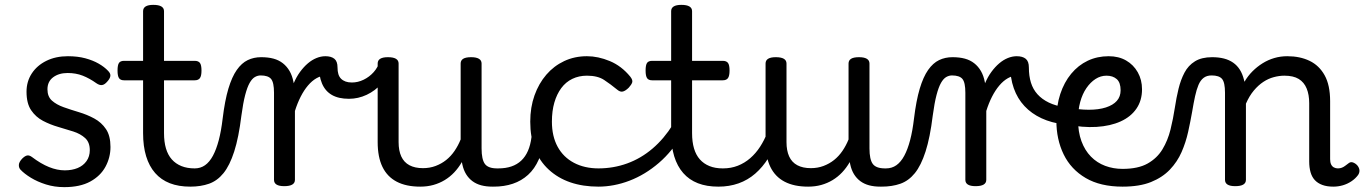

<svg xmlns="http://www.w3.org/2000/svg" viewBox="-20 -750 5607 789"><path d="M244 19Q204 19 169 8Q134 -3 107 -19.5Q80 -36 64 -53Q57 -61 57.5 -72.5Q58 -84 71 -98Q82 -109 91 -111Q100 -113 111 -105Q148 -77 181.5 -63.5Q215 -50 246 -50Q276 -50 299 -59.5Q322 -69 335.5 -88Q349 -107 349 -133Q349 -165 330 -182.5Q311 -200 281.5 -209.5Q252 -219 219 -228.5Q186 -238 156.5 -253.5Q127 -269 108 -297Q89 -325 89 -373Q89 -415 110.5 -448Q132 -481 170.5 -500Q209 -519 259 -519Q299 -519 330.5 -510.5Q362 -502 385.5 -488.5Q409 -475 424 -459Q435 -448 433.5 -437.5Q432 -427 421 -415Q410 -402 399.5 -400.5Q389 -399 376 -408Q348 -428 320 -439Q292 -450 258 -450Q222 -450 198.5 -432.5Q175 -415 175 -383Q175 -353 193.5 -336.5Q212 -320 241.5 -309.5Q271 -299 304.5 -289Q338 -279 367.5 -263Q397 -247 415.5 -219.5Q434 -192 434 -146Q434 -103 413.5 -65Q393 -27 351 -4Q309 19 244 19Z M762 17Q714 17 678 3Q642 -11 617.5 -39Q593 -67 580.5 -108Q568 -149 568 -203V-420H490Q475 -420 469 -429Q463 -438 463 -460Q463 -483 469 -491.5Q475 -500 490 -500H568V-704Q568 -717 578.5 -723.5Q589 -730 610 -730Q632 -730 643 -723.5Q654 -717 654 -704V-500H780Q795 -500 801.5 -491.5Q808 -483 808 -460Q808 -438 801.5 -429Q795 -420 780 -420H654V-203Q654 -167 662 -140Q670 -113 686 -95Q702 -77 725.5 -67.5Q749 -58 780 -58Q794 -58 801 -46.5Q808 -35 806.5 -20.5Q805 -6 794 5.5Q783 17 762 17Z M762 17Q753 17 749 5.5Q745 -6 747 -20.5Q749 -35 757 -46.5Q765 -58 780 -58Q804 -58 822.5 -71Q841 -84 855 -110Q869 -136 879 -174Q889 -212 895 -263Q904 -337 918.5 -385.5Q933 -434 953 -462.5Q973 -491 998 -503Q1023 -515 1053 -515Q1062 -515 1066.5 -503.5Q1071 -492 1070.5 -477.5Q1070 -463 1065 -451.5Q1060 -440 1051 -440Q1039 -440 1027.5 -433.5Q1016 -427 1006 -409.5Q996 -392 987.5 -359.5Q979 -327 972 -275Q961 -185 942.5 -127.5Q924 -70 898.5 -38.5Q873 -7 839 5Q805 17 762 17Z M1148 15Q1127 15 1116.5 8.5Q1106 2 1106 -11V-369Q1106 -411 1094 -425.5Q1082 -440 1051 -440Q1036 -440 1029 -451.5Q1022 -463 1022 -477.5Q1022 -492 1030 -503.5Q1038 -515 1053 -515Q1082 -515 1104 -509Q1126 -503 1142.5 -490Q1159 -477 1170 -458Q1181 -439 1186 -413L1187 -408Q1198 -434 1213 -454.5Q1228 -475 1245 -489.5Q1262 -504 1280.5 -511.5Q1299 -519 1317 -519Q1336 -519 1345.5 -507Q1355 -495 1355 -479Q1355 -463 1345.5 -451Q1336 -439 1317 -439Q1299 -439 1280.5 -428.5Q1262 -418 1245.5 -398.5Q1229 -379 1215.5 -352.5Q1202 -326 1192 -294V-11Q1192 2 1181 8.5Q1170 15 1148 15Z M1414 -344Q1371 -344 1343.5 -360Q1316 -376 1303 -407.5Q1290 -439 1290 -484L1317 -519Q1341 -519 1354 -508.5Q1367 -498 1367 -473Q1367 -457 1370.5 -445.5Q1374 -434 1381.5 -426.5Q1389 -419 1400 -415Q1411 -411 1426 -411Q1451 -411 1474.5 -422.5Q1498 -434 1515.5 -453.5Q1533 -473 1540 -498Q1543 -506 1554 -503Q1565 -500 1575 -490.5Q1585 -481 1582 -471Q1573 -435 1547.5 -406Q1522 -377 1487 -360.5Q1452 -344 1414 -344Z M1707 17Q1649 17 1610 -3.5Q1571 -24 1551.5 -64.5Q1532 -105 1532 -166V-489Q1532 -502 1542.5 -508.5Q1553 -515 1574 -515Q1596 -515 1607 -508.5Q1618 -502 1618 -489V-166Q1618 -131 1629 -107Q1640 -83 1662.5 -71Q1685 -59 1718 -59Q1746 -59 1770 -68Q1794 -77 1813.5 -92.5Q1833 -108 1848 -130Q1863 -152 1873 -177V-489Q1873 -502 1883.5 -508.5Q1894 -515 1916 -515Q1937 -515 1948 -508.5Q1959 -502 1959 -489V-140Q1959 -95 1972.5 -76.5Q1986 -58 2023 -58Q2037 -58 2044 -46.5Q2051 -35 2049.5 -20.5Q2048 -6 2037 5.5Q2026 17 2004 17Q1978 17 1957.5 11.5Q1937 6 1921.5 -5.5Q1906 -17 1895.5 -34Q1885 -51 1880 -74L1878 -84Q1864 -60 1846.5 -41.5Q1829 -23 1807.5 -10Q1786 3 1761 10Q1736 17 1707 17Z M2009 17Q1995 17 1988.5 5.5Q1982 -6 1983.5 -20.5Q1985 -35 1996 -46.5Q2007 -58 2028 -58Q2058 -58 2081.5 -66Q2105 -74 2122 -90Q2139 -106 2149.5 -130Q2160 -154 2164 -186Q2166 -201 2179 -205.5Q2192 -210 2204.5 -205.5Q2217 -201 2215 -186Q2211 -133 2194 -94.5Q2177 -56 2150 -31.5Q2123 -7 2087.5 5Q2052 17 2009 17Z M2440 17Q2311 17 2235 -53Q2159 -123 2159 -250Q2159 -309 2176.5 -358Q2194 -407 2225 -443Q2256 -479 2298.5 -499Q2341 -519 2392 -519Q2438 -519 2486 -499Q2534 -479 2570 -435Q2581 -421 2578 -411.5Q2575 -402 2564 -390Q2551 -377 2540 -374Q2529 -371 2517 -381Q2489 -404 2462.5 -421.5Q2436 -439 2392 -439Q2359 -439 2332 -426Q2305 -413 2286.5 -388Q2268 -363 2258 -328.5Q2248 -294 2248 -250Q2248 -190 2271.5 -147Q2295 -104 2338.5 -81Q2382 -58 2440 -58Q2454 -58 2461.5 -46.5Q2469 -35 2469 -20.5Q2469 -6 2462 5.5Q2455 17 2440 17Z M2438 17Q2429 17 2424.5 5.5Q2420 -6 2420 -20.5Q2420 -35 2425 -46.5Q2430 -58 2439 -58Q2501 -58 2557.5 -78.5Q2614 -99 2661.5 -139.5Q2709 -180 2745 -238Q2750 -246 2761.5 -239Q2773 -232 2781.5 -220.5Q2790 -209 2785 -201Q2744 -129 2687.5 -80.5Q2631 -32 2567 -7.5Q2503 17 2438 17Z M2932 17Q2884 17 2848 3Q2812 -11 2787.5 -39Q2763 -67 2750.5 -108Q2738 -149 2738 -203V-420H2660Q2645 -420 2639 -429Q2633 -438 2633 -460Q2633 -483 2639 -491.5Q2645 -500 2660 -500H2738V-704Q2738 -717 2748.5 -723.5Q2759 -730 2780 -730Q2802 -730 2813 -723.5Q2824 -717 2824 -704V-500H2950Q2965 -500 2971.5 -491.5Q2978 -483 2978 -460Q2978 -438 2971.5 -429Q2965 -420 2950 -420H2824V-203Q2824 -167 2832 -140Q2840 -113 2856 -95Q2872 -77 2895.5 -67.5Q2919 -58 2950 -58Q2964 -58 2971 -46.5Q2978 -35 2976.5 -20.5Q2975 -6 2964 5.5Q2953 17 2932 17Z M2932 17Q2918 17 2911.5 5.5Q2905 -6 2906.5 -20.5Q2908 -35 2919 -46.5Q2930 -58 2951 -58Q2984 -58 3012 -69Q3040 -80 3063 -100Q3086 -120 3103.5 -147Q3121 -174 3133 -205Q3139 -220 3150.5 -218.5Q3162 -217 3170.5 -207Q3179 -197 3176 -186Q3161 -138 3137.5 -100.5Q3114 -63 3083.5 -36.5Q3053 -10 3015 3.5Q2977 17 2932 17Z M3301 17Q3243 17 3204 -3.5Q3165 -24 3145.5 -64.5Q3126 -105 3126 -166V-489Q3126 -502 3136.5 -508.5Q3147 -515 3168 -515Q3190 -515 3201 -508.5Q3212 -502 3212 -489V-166Q3212 -131 3223 -107Q3234 -83 3256.5 -71Q3279 -59 3312 -59Q3340 -59 3364 -68Q3388 -77 3407.5 -92.5Q3427 -108 3442 -130Q3457 -152 3467 -177V-489Q3467 -502 3477.5 -508.5Q3488 -515 3510 -515Q3531 -515 3542 -508.5Q3553 -502 3553 -489V-140Q3553 -95 3566.5 -76.5Q3580 -58 3617 -58Q3631 -58 3638 -46.5Q3645 -35 3643.5 -20.5Q3642 -6 3631 5.5Q3620 17 3598 17Q3572 17 3551.5 11.5Q3531 6 3515.5 -5.5Q3500 -17 3489.5 -34Q3479 -51 3474 -74L3472 -84Q3458 -60 3440.5 -41.5Q3423 -23 3401.5 -10Q3380 3 3355 10Q3330 17 3301 17Z M3603 17Q3594 17 3590 5.5Q3586 -6 3588 -20.5Q3590 -35 3598 -46.5Q3606 -58 3621 -58Q3645 -58 3663.5 -71Q3682 -84 3696 -110Q3710 -136 3720 -174Q3730 -212 3736 -263Q3745 -337 3759.5 -385.5Q3774 -434 3794 -462.5Q3814 -491 3839 -503Q3864 -515 3894 -515Q3903 -515 3907.5 -503.5Q3912 -492 3911.5 -477.5Q3911 -463 3906 -451.5Q3901 -440 3892 -440Q3880 -440 3868.5 -433.5Q3857 -427 3847 -409.5Q3837 -392 3828.5 -359.5Q3820 -327 3813 -275Q3802 -185 3783.5 -127.5Q3765 -70 3739.5 -38.5Q3714 -7 3680 5Q3646 17 3603 17Z M3989 15Q3968 15 3957.5 8.5Q3947 2 3947 -11V-369Q3947 -411 3935 -425.5Q3923 -440 3892 -440Q3877 -440 3870 -451.5Q3863 -463 3863 -477.5Q3863 -492 3871 -503.5Q3879 -515 3894 -515Q3923 -515 3945 -509Q3967 -503 3983.5 -490Q4000 -477 4011 -458Q4022 -439 4027 -413L4028 -408Q4039 -434 4054 -454.5Q4069 -475 4086 -489.5Q4103 -504 4121.5 -511.5Q4140 -519 4158 -519Q4177 -519 4186.5 -507Q4196 -495 4196 -479Q4196 -463 4186.5 -451Q4177 -439 4158 -439Q4140 -439 4121.5 -428.5Q4103 -418 4086.5 -398.5Q4070 -379 4056.5 -352.5Q4043 -326 4033 -294V-11Q4033 2 4022 8.5Q4011 15 3989 15Z M4352 -239Q4301 -245 4260 -264Q4219 -283 4190 -314Q4161 -345 4146 -387.5Q4131 -430 4131 -484L4158 -519Q4182 -519 4195 -508.5Q4208 -498 4208 -473Q4208 -438 4216.5 -410.5Q4225 -383 4243.5 -362.5Q4262 -342 4290 -328.5Q4318 -315 4357 -309Q4376 -306 4383 -294.5Q4390 -283 4387.5 -269.5Q4385 -256 4375.5 -246.5Q4366 -237 4352 -239Z M4363 -309Q4413 -299 4454 -299Q4495 -299 4524.5 -308.5Q4554 -318 4569.5 -335.5Q4585 -353 4585 -379Q4585 -411 4569 -425Q4553 -439 4527 -439Q4503 -439 4482 -425.5Q4461 -412 4444.5 -388Q4428 -364 4419 -331Q4410 -298 4410 -259Q4410 -208 4424 -170Q4438 -132 4463 -106.5Q4488 -81 4521.5 -68.5Q4555 -56 4593 -56Q4608 -56 4615 -45Q4622 -34 4622 -19.5Q4622 -5 4615 6Q4608 17 4593 17Q4502 17 4441.5 -18.5Q4381 -54 4351 -115.5Q4321 -177 4321 -255Q4321 -315 4337 -363.5Q4353 -412 4382 -447Q4411 -482 4450 -500.5Q4489 -519 4536 -519Q4577 -519 4607.5 -501.5Q4638 -484 4655.5 -453Q4673 -422 4673 -383Q4673 -337 4650 -303.5Q4627 -270 4585 -251Q4543 -232 4486 -228.5Q4429 -225 4361 -239Z M4593 17Q4574 17 4565 6Q4556 -5 4556 -19.5Q4556 -34 4565 -45Q4574 -56 4593 -56Q4657 -56 4696 -78Q4735 -100 4757 -136.5Q4779 -173 4790 -217.5Q4801 -262 4808 -308Q4814 -348 4823 -385Q4832 -422 4847.5 -451.5Q4863 -481 4890.5 -498Q4918 -515 4961 -515Q4970 -515 4974.5 -503.5Q4979 -492 4978.5 -477.5Q4978 -463 4973 -451.5Q4968 -440 4959 -440Q4939 -440 4926 -430Q4913 -420 4905 -401Q4897 -382 4891 -354.5Q4885 -327 4879 -291Q4872 -251 4862.5 -208Q4853 -165 4835.5 -125Q4818 -85 4787.5 -53Q4757 -21 4710 -2Q4663 17 4593 17Z M5056 15Q5035 15 5024.5 8.5Q5014 2 5014 -11V-369Q5014 -411 5002 -425.5Q4990 -440 4959 -440Q4944 -440 4937 -451.5Q4930 -463 4930 -477.5Q4930 -492 4938 -503.5Q4946 -515 4961 -515Q4988 -515 5009.5 -509.5Q5031 -504 5047.5 -492.5Q5064 -481 5075 -463.5Q5086 -446 5092 -422L5094 -414Q5108 -438 5127 -457Q5146 -476 5168.5 -490Q5191 -504 5216.5 -511.5Q5242 -519 5270 -519Q5322 -519 5361.5 -500Q5401 -481 5423.5 -440.5Q5446 -400 5446 -334V-96Q5446 -83 5450 -74.5Q5454 -66 5461.5 -62Q5469 -58 5478 -58Q5487 -58 5494.5 -61Q5502 -64 5509 -69.5Q5516 -75 5523 -80Q5531 -86 5541 -82Q5551 -78 5558 -70Q5566 -60 5566.5 -50Q5567 -40 5561 -31Q5550 -16 5533.5 -5Q5517 6 5498 11.5Q5479 17 5459 17Q5433 17 5414 10Q5395 3 5383 -10Q5371 -23 5365.5 -42.5Q5360 -62 5360 -86V-326Q5360 -361 5349.5 -386.5Q5339 -412 5317 -425.5Q5295 -439 5258 -439Q5237 -439 5214.5 -433Q5192 -427 5171.5 -413.5Q5151 -400 5132.5 -378Q5114 -356 5100 -324V-11Q5100 2 5089 8.5Q5078 15 5056 15Z"/></svg>

Font: Playwrite US Modern
Style: Regular
Weight: 400
Designer: Veronika Burian, José Scaglione
Foundry: TypeTogether
Version: Version 1.002